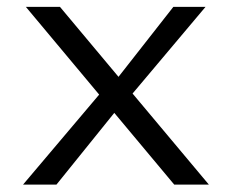

<svg xmlns="http://www.w3.org/2000/svg" viewBox="-20 -526 660 546"><path d="M53.5 -506.5 262 -257 45.5 -1H140.5L305 -205L475.5 -1H574L357 -260L564.5 -506.5H473L317 -307.5L150.5 -506.5Z"/></svg>

Font: Monaspace Argon Light
Style: Regular
Weight: 300
Designer: Riley Cran & the Lettermatic Team
Foundry: Lettermatic
Version: Version 1.000 (Monaspace Argon)